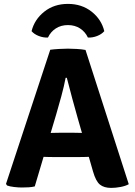

<svg xmlns="http://www.w3.org/2000/svg" viewBox="-20 -932 674 961"><path d="M231.5 -683Q250 -685.5 275.5 -687Q301 -688.5 320 -688.5Q338.5 -688.5 364.2 -687Q390 -685.5 408 -682L624.5 -10Q608.5 -1 583.5 3.8Q558.5 8.5 536.5 8.5Q500.5 8.5 480 -8.2Q459.5 -25 445.5 -74L369 -340.5Q357 -383 341.8 -438.5Q326.5 -494 314.5 -542.5H308.5Q301 -502 286.8 -449.8Q272.5 -397.5 261 -358.5L154 1Q140 4.5 123.5 5.5Q107 6.5 89.5 6.5Q72 6.5 50.5 4Q29 1.5 15.5 -3.5L10 -11.5ZM240.5 -146Q233.5 -146 223.5 -146.2Q213.5 -146.5 203.8 -146.8Q194 -147 187 -147H107.5L154.5 -266.5H224Q231 -266.5 240.5 -266.8Q250 -267 259.5 -267.2Q269 -267.5 275.5 -267.5H352Q359 -267.5 368.5 -267.2Q378 -267 387.5 -266.8Q397 -266.5 404 -266.5H476L514.5 -147H435.5Q428.5 -147 418.5 -146.8Q408.5 -146.5 398.8 -146.2Q389 -146 382 -146ZM502 -776Q488.5 -760.5 466 -751.8Q443.5 -743 420 -744Q406.5 -773 380.5 -789.8Q354.5 -806.5 320 -806.5Q285.5 -806.5 259.5 -789.8Q233.5 -773 220 -744Q197 -743 174.2 -751.8Q151.5 -760.5 138 -776Q152.5 -834.5 201.5 -873.5Q250.5 -912.5 320 -912.5Q389.5 -912.5 438.8 -873.5Q488 -834.5 502 -776Z"/></svg>

Font: Signika Negative Light
Style: Bold
Weight: 700
Version: Version 2.001